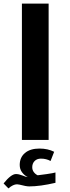

<svg xmlns="http://www.w3.org/2000/svg" viewBox="-22 -780 391 1070"><path d="M100.1 -759.8H249V0H100.1ZM287.1 238.8Q201.2 258.8 141.1 258.8Q123.5 258.8 86.9 249L72.8 247.1Q51.3 247.1 24.9 270L-2 242.2Q40 189.9 66.9 189.9Q83 189.9 102.5 197.8Q122.6 206.5 132.8 207Q113.3 197.3 100.6 179.9Q87.9 162.6 87.9 139.2Q87.9 97.2 117.2 72.5Q146.5 47.9 197.8 47.9Q244.6 47.9 279.8 65.9L259.8 117.2Q235.8 104 206.1 104Q184.1 104 170.9 117.4Q157.7 130.9 157.7 151.9Q157.7 167.5 166.5 179.2Q175.3 190.9 188 196.8Q200.2 195.8 238.3 190.2Q276.4 184.6 287.1 181.2Z"/></svg>

Font: DroidArabicKufi-Bold
Style: Bold
Weight: 700
Designer: Pascal Zoghbi
Foundry: Ascender Corporation
Version: Version 1.00